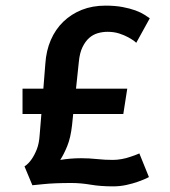

<svg xmlns="http://www.w3.org/2000/svg" viewBox="-20 -656 603 682"><path d="M134 -341 141 -429Q144 -476 160.5 -514Q177 -552 205 -579Q233 -606 270.5 -621Q308 -636 355 -636Q389 -636 415.5 -631Q442 -626 461 -619Q480 -612 492.5 -604Q505 -596 512 -591L464 -504L457 -510Q449 -516 435.5 -523.5Q422 -531 403.5 -537Q385 -543 362 -543Q344 -543 327 -538Q310 -533 296.5 -521Q283 -509 273 -488.5Q263 -468 260 -436L250 -341H432L418 -251H240L236 -212Q231 -167 219 -137.5Q207 -108 194 -88Q231 -94 268 -94Q297 -94 324.5 -91Q352 -88 381 -88Q396 -88 412.5 -91Q429 -94 443 -99Q459 -104 475 -111L509 -27L499 -22Q488 -17 470 -10.5Q452 -4 429 1Q406 6 382 6Q337 6 302 0Q267 -6 233 -6Q204 -6 179 -5Q154 -4 135 -2Q113 0 95 2L67 -65Q81 -74 92 -90Q102 -104 110.5 -125Q119 -146 121 -178L127 -251H60V-341Z"/></svg>

Font: Amaranth
Style: Regular
Weight: 400
Designer: Gesine Todt
Foundry: Gesine Todt
Version: Version 1.001